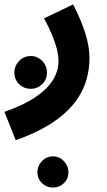

<svg xmlns="http://www.w3.org/2000/svg" viewBox="-55 -403 484 867"><path d="M16 230 -35 102Q51 72 104.5 36Q158 0 183.5 -41Q209 -82 209 -126Q209 -154 201 -184.5Q193 -215 178.5 -249Q164 -283 144 -320L275 -383Q310 -316 329.5 -255Q349 -194 349 -141Q349 -92 336.5 -47Q324 -2 298.5 37.5Q273 77 233 112Q193 147 139 176.5Q85 206 16 230ZM84 -2Q53 -2 31.5 -23Q10 -44 10 -75Q10 -106 31.5 -128Q53 -150 84 -150Q114 -150 135.5 -128Q157 -106 157 -75Q157 -44 135.5 -23Q114 -2 84 -2ZM184 444Q155 444 134.5 424Q114 404 114 375Q114 346 134.5 324.5Q155 303 184 303Q213 303 233.5 324.5Q254 346 254 375Q254 404 233.5 424Q213 444 184 444Z"/></svg>

Font: Noto Sans
Style: Bold
Weight: 700
Designer: Monotype Design Team
Foundry: Monotype Imaging Inc.
Version: Version 2.000;GOOG;noto-source:20170915:90ef993387c0; ttfaut